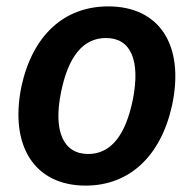

<svg xmlns="http://www.w3.org/2000/svg" viewBox="-20 -571 606 601"><path d="M248 10C385 10 484 -82 519 -243C558 -430 479 -551 319 -551C181 -551 82 -461 47 -300C9 -113 89 10 248 10ZM256 -89C179 -89 146 -159 171 -282C194 -396 241 -452 312 -452C389 -452 420 -383 396 -260C373 -147 327 -89 256 -89Z"/></svg>

Font: Noto Sans SemiBold
Style: Italic
Weight: 600
Italic angle: -12°
Designer: Monotype Design Team
Foundry: Monotype Imaging Inc.
Version: Version 2.013